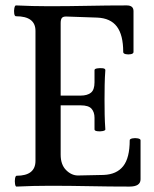

<svg xmlns="http://www.w3.org/2000/svg" viewBox="-20 -686 568 709"><path d="M41 3Q37 3 35.5 -7Q34 -17 35.5 -26.5Q37 -36 41 -37Q111 -37 111 -92V-572Q111 -626 39 -626Q34 -626 32.5 -636Q31 -646 33 -656Q35 -666 39 -666Q100 -663 160 -663Q232 -663 304 -664.5Q376 -666 448 -666Q473 -666 473 -645V-494Q473 -488 463.5 -486Q454 -484 444.5 -486Q435 -488 435 -494Q435 -557 411.5 -588Q388 -619 339 -621L224 -625Q212 -625 208 -619Q204 -613 204 -601V-333H278Q302 -333 315.5 -343.5Q329 -354 329 -382V-427Q329 -432 339 -433.5Q349 -435 359 -434Q369 -433 369 -427Q367 -400 366.5 -372.5Q366 -345 366 -318Q366 -290 366.5 -263Q367 -236 369 -208Q369 -204 359 -202Q349 -200 339 -201.5Q329 -203 329 -208V-251Q329 -272 318 -284.5Q307 -297 278 -297H204V-115Q204 -78 224 -58Q244 -38 268 -38L363 -40Q411 -42 435 -72.5Q459 -103 459 -168Q459 -173 469 -175Q479 -177 489 -175Q499 -173 499 -168V-24Q499 3 458 3Q385 3 311 1.5Q237 0 164 0Q102 0 41 3Z"/></svg>

Font: Junicode Two Beta Condensed Medium
Style: Regular
Weight: 500
Width: 3
Designer: Peter S. Baker
Foundry: Briery Creek Software
Version: Version 1.053; ttfautohint (v1.8.4)